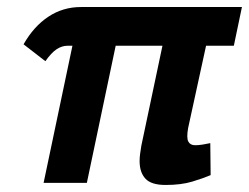

<svg xmlns="http://www.w3.org/2000/svg" viewBox="-20 -520 708 546"><path d="M515 -156Q510 -128 515.5 -117.5Q521 -107 535 -107Q545 -107 557 -109Q569 -111 578 -113L579 -22Q558 -13 526.5 -3.5Q495 6 451 6Q410 6 393.5 -12Q377 -30 377 -62Q377 -72 378.5 -83Q380 -94 382 -106L442 -390H309L227 0H104L186 -390H173Q156 -390 141 -380Q126 -370 109 -346L47 -394Q76 -445 117.5 -472.5Q159 -500 210 -500H668L645 -390H566Z"/></svg>

Font: PT Sans
Style: Bold Italic
Weight: 700
Italic angle: -12°
Designer: A.Korolkova, O.Umpeleva, V.Yefimov
Foundry: ParaType Ltd
Version: Version 2.003W OFL